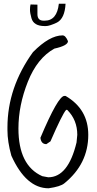

<svg xmlns="http://www.w3.org/2000/svg" viewBox="-20 -941 520 1031"><path d="M316 -751Q332 -751 345 -720Q345 -696 272 -680Q180 -629 129.5 -502Q79 -375 79 -251Q79 -52 207 5L239 11Q346 11 391 -176L395 -217Q395 -297 341 -351H335Q314 -327 251 -182L229 -167Q201 -167 197 -201Q292 -426 326 -426H332Q454 -355 454 -217Q454 -61 326 43Q305 61 241 70Q120 70 41 -105Q20 -180 20 -242V-257Q20 -471 157 -661Q246 -751 316 -751ZM220 -830Q286 -830 296 -921H332Q328 -842 286 -820Q246 -801 226 -801Q225 -801 223.5 -801Q222 -801 220 -801Q161 -801 149 -843Q141 -871 141 -888.5Q141 -906 144 -917L181 -916V-865Q181 -830 214 -830Q217 -830 220 -830Z"/></svg>

Font: Just Me Again Down Here
Style: Regular
Weight: 400
Designer: Kimberly Geswein
Foundry: Kimberly Geswein
Version: Version 1.002 2007